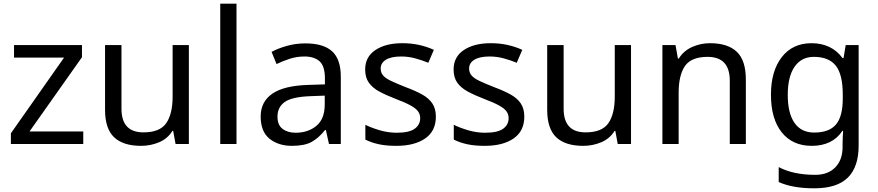

<svg xmlns="http://www.w3.org/2000/svg" viewBox="-20 -780 4756 1040"><path d="M431 0H39V-58L327 -468H56V-536H424V-470L140 -68H431Z M1003 -536V0H931L918 -71H914Q888 -29 842 -9.5Q796 10 744 10Q647 10 598 -36.5Q549 -83 549 -185V-536H638V-191Q638 -63 757 -63Q846 -63 880.5 -113Q915 -163 915 -257V-536Z M1261 0H1173V-760H1261Z M1634 -545Q1732 -545 1779 -502Q1826 -459 1826 -365V0H1762L1745 -76H1741Q1706 -32 1667.5 -11Q1629 10 1561 10Q1488 10 1440 -28.5Q1392 -67 1392 -149Q1392 -229 1455 -272.5Q1518 -316 1649 -320L1740 -323V-355Q1740 -422 1711 -448Q1682 -474 1629 -474Q1587 -474 1549 -461.5Q1511 -449 1478 -433L1451 -499Q1486 -518 1534 -531.5Q1582 -545 1634 -545ZM1660 -259Q1560 -255 1521.5 -227Q1483 -199 1483 -148Q1483 -103 1510.5 -82Q1538 -61 1581 -61Q1649 -61 1694 -98.5Q1739 -136 1739 -214V-262Z M2341 -148Q2341 -70 2283 -30Q2225 10 2127 10Q2071 10 2030.5 1Q1990 -8 1959 -24V-104Q1991 -88 2036.5 -74.5Q2082 -61 2129 -61Q2196 -61 2226 -82.5Q2256 -104 2256 -140Q2256 -160 2245 -176Q2234 -192 2205.5 -208Q2177 -224 2124 -244Q2072 -264 2035 -284Q1998 -304 1978 -332Q1958 -360 1958 -404Q1958 -472 2013.5 -509Q2069 -546 2159 -546Q2208 -546 2250.5 -536.5Q2293 -527 2330 -510L2300 -440Q2266 -454 2229 -464Q2192 -474 2153 -474Q2099 -474 2070.5 -456.5Q2042 -439 2042 -409Q2042 -387 2055 -371.5Q2068 -356 2098.5 -341.5Q2129 -327 2180 -307Q2231 -288 2267 -268Q2303 -248 2322 -219.5Q2341 -191 2341 -148Z M2820 -148Q2820 -70 2762 -30Q2704 10 2606 10Q2550 10 2509.5 1Q2469 -8 2438 -24V-104Q2470 -88 2515.5 -74.5Q2561 -61 2608 -61Q2675 -61 2705 -82.5Q2735 -104 2735 -140Q2735 -160 2724 -176Q2713 -192 2684.5 -208Q2656 -224 2603 -244Q2551 -264 2514 -284Q2477 -304 2457 -332Q2437 -360 2437 -404Q2437 -472 2492.5 -509Q2548 -546 2638 -546Q2687 -546 2729.5 -536.5Q2772 -527 2809 -510L2779 -440Q2745 -454 2708 -464Q2671 -474 2632 -474Q2578 -474 2549.5 -456.5Q2521 -439 2521 -409Q2521 -387 2534 -371.5Q2547 -356 2577.5 -341.5Q2608 -327 2659 -307Q2710 -288 2746 -268Q2782 -248 2801 -219.5Q2820 -191 2820 -148Z M3398 -536V0H3326L3313 -71H3309Q3283 -29 3237 -9.5Q3191 10 3139 10Q3042 10 2993 -36.5Q2944 -83 2944 -185V-536H3033V-191Q3033 -63 3152 -63Q3241 -63 3275.5 -113Q3310 -163 3310 -257V-536Z M3826 -546Q3922 -546 3971 -499.5Q4020 -453 4020 -349V0H3933V-343Q3933 -472 3813 -472Q3724 -472 3690 -422Q3656 -372 3656 -278V0H3568V-536H3639L3652 -463H3657Q3683 -505 3729 -525.5Q3775 -546 3826 -546Z M4376 -546Q4429 -546 4471.5 -526Q4514 -506 4544 -465H4549L4561 -536H4631V9Q4631 124 4572.5 182Q4514 240 4391 240Q4273 240 4198 206V125Q4277 167 4396 167Q4465 167 4504.5 126.5Q4544 86 4544 16V-5Q4544 -17 4545 -39.5Q4546 -62 4547 -71H4543Q4489 10 4377 10Q4273 10 4214.5 -63Q4156 -136 4156 -267Q4156 -395 4214.5 -470.5Q4273 -546 4376 -546ZM4388 -472Q4321 -472 4284 -418.5Q4247 -365 4247 -266Q4247 -167 4283.5 -114.5Q4320 -62 4390 -62Q4471 -62 4508 -105.5Q4545 -149 4545 -246V-267Q4545 -377 4507 -424.5Q4469 -472 4388 -472Z"/></svg>

Font: Noto Sans Manichaean
Style: Regular
Weight: 400
Designer: Monotype Design Team
Foundry: Monotype Imaging Inc.
Version: Version 2.005; ttfautohint (v1.8.4.7-5d5b)